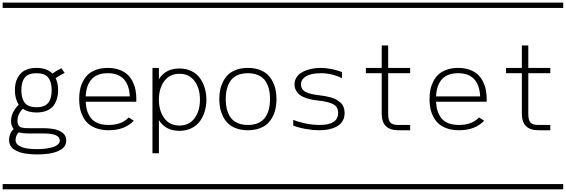

<svg xmlns="http://www.w3.org/2000/svg" viewBox="-20 -990 4282 1453"><path d="M112.3 -73.7Q112.3 -58.1 117.2 -47.6Q122.1 -37.1 128.4 -31.7Q134.8 -26.4 148.7 -23.7Q162.6 -21 172.1 -20.5Q181.6 -20 201.7 -20H309.6Q326.7 -20 342.8 -18.8Q358.9 -17.6 379.6 -14.6Q400.4 -11.7 417.5 -4.9Q434.6 2 449.5 11.7Q464.4 21.5 472.9 37.4Q481.4 53.2 481.4 73.2Q481.4 95.7 470.5 113.8Q459.5 131.8 440.2 142.8Q420.9 153.8 398.9 161.4Q377 168.9 350.1 172.6Q323.2 176.3 302.7 177.5Q282.2 178.7 260.7 178.7Q238.8 178.7 218.3 177.2Q197.8 175.8 172.1 172.1Q146.5 168.5 125.7 160.6Q105 152.8 86.9 141.4Q68.8 129.9 58.8 111.6Q48.8 93.3 48.8 70.3Q48.8 18.6 84 -13.7Q63.5 -36.1 63.5 -73.7Q63.5 -139.6 122.1 -198.2Q92.8 -240.7 92.8 -307.1Q92.8 -333 97.2 -356Q101.6 -378.9 113.3 -401.4Q125 -423.8 142.8 -439.9Q160.6 -456.1 189.7 -466.1Q218.8 -476.1 256.3 -476.1Q334 -476.1 376.5 -433.6Q411.1 -457.5 444.8 -473.6L469.2 -438.5Q433.1 -421.4 400.9 -398.4Q419.9 -359.9 419.9 -307.1Q419.9 -274.4 412.1 -246.3Q404.3 -218.3 387 -193.1Q369.6 -168 336.2 -153.3Q302.7 -138.7 256.3 -138.7Q192.4 -138.7 152.8 -167Q130.4 -143.6 121.3 -121.8Q112.3 -100.1 112.3 -73.7ZM141.6 -307.1Q141.6 -245.6 167.5 -212.2Q193.4 -178.7 256.3 -178.7Q319.3 -178.7 345.2 -212.2Q371.1 -245.6 371.1 -307.1Q371.1 -369.1 345.2 -402.6Q319.3 -436 256.3 -436Q193.4 -436 167.5 -402.6Q141.6 -369.1 141.6 -307.1ZM123 11.2Q112.8 19 105.2 35.2Q97.7 51.3 97.7 70.3Q97.7 95.2 121.6 111.1Q145.5 127 180.2 132.8Q214.8 138.7 260.7 138.7Q293.9 138.7 323.5 135Q353 131.3 377.9 124Q402.8 116.7 417.7 103.5Q432.6 90.3 432.6 73.2Q432.6 20 309.6 20H201.7Q148.9 20 123 11.2ZM0 402.8H530.3V442.9H0ZM0 -970.2H530.3V-930.2H0Z M628.4 -260.3H962.4Q953.1 -436 795.4 -436Q637.7 -436 628.4 -260.3ZM628.4 -220.2Q630.4 -180.7 640.1 -150.1Q649.9 -119.6 669.4 -95Q689 -70.3 722.4 -57.4Q755.9 -44.4 802.2 -44.4Q900.4 -44.4 953.6 -101.1L992.7 -76.7Q925.3 -4.4 802.2 -4.4Q751.5 -4.4 711.7 -18.3Q671.9 -32.2 647.5 -54.4Q623 -76.7 607.2 -108.2Q591.3 -139.6 585.2 -171.9Q579.1 -204.1 579.1 -240.2Q579.1 -276.4 585.2 -308.6Q591.3 -340.8 606.7 -372.1Q622.1 -403.3 646 -425.8Q669.9 -448.2 708.3 -462.2Q746.6 -476.1 795.4 -476.1Q844.2 -476.1 882.6 -462.2Q920.9 -448.2 944.8 -425.8Q968.8 -403.3 984.1 -372.1Q999.5 -340.8 1005.6 -308.6Q1011.7 -276.4 1011.7 -240.2V-220.2ZM530.3 402.8H1060.5V442.9H530.3ZM530.3 -970.2H1060.5V-930.2H530.3Z M1133.8 -476.1H1182.6V-391.1Q1233.4 -471.7 1337.9 -471.7Q1390.1 -471.7 1430.7 -451.2Q1471.2 -430.7 1494.9 -396.2Q1518.6 -361.8 1530.3 -321Q1542 -280.3 1542 -235.8Q1542 -191.4 1530.3 -150.6Q1518.6 -109.9 1494.9 -75.4Q1471.2 -41 1430.7 -20.5Q1390.1 0 1337.9 0Q1233.4 0 1182.6 -80.6V169.9H1133.8ZM1223.4 -376.5Q1182.6 -321.3 1182.6 -235.8Q1182.6 -150.4 1223.4 -95.2Q1264.2 -40 1337.9 -40Q1411.6 -40 1452.4 -95.2Q1493.2 -150.4 1493.2 -235.8Q1493.2 -321.3 1452.4 -376.5Q1411.6 -431.6 1337.9 -431.6Q1264.2 -431.6 1223.4 -376.5ZM1060.5 402.8H1590.8V442.9H1060.5ZM1060.5 -970.2H1590.8V-930.2H1060.5Z M2065.9 -308.6Q2072.3 -276.4 2072.3 -240.2Q2072.3 -204.1 2065.9 -171.9Q2059.6 -139.6 2043.9 -108.4Q2028.3 -77.1 2004.4 -54.4Q1980.5 -31.7 1942.4 -18.1Q1904.3 -4.4 1856 -4.4Q1807.6 -4.4 1769.5 -18.1Q1731.4 -31.7 1707.5 -54.4Q1683.6 -77.1 1668 -108.4Q1652.3 -139.6 1646 -171.9Q1639.6 -204.1 1639.6 -240.2Q1639.6 -276.4 1646 -308.6Q1652.3 -340.8 1668 -372.1Q1683.6 -403.3 1707.5 -426Q1731.4 -448.7 1769.5 -462.4Q1807.6 -476.1 1856 -476.1Q1904.3 -476.1 1942.4 -462.4Q1980.5 -448.7 2004.4 -426Q2028.3 -403.3 2043.9 -372.1Q2059.6 -340.8 2065.9 -308.6ZM2014.6 -162.8Q2023.4 -197.3 2023.4 -240.2Q2023.4 -283.2 2014.6 -317.6Q2005.9 -352.1 1986.8 -379.2Q1967.8 -406.2 1934.6 -421.1Q1901.4 -436 1856 -436Q1810.5 -436 1777.3 -421.1Q1744.1 -406.2 1725.1 -379.2Q1706.1 -352.1 1697.3 -317.6Q1688.5 -283.2 1688.5 -240.2Q1688.5 -197.3 1697.3 -162.8Q1706.1 -128.4 1725.1 -101.3Q1744.1 -74.2 1777.3 -59.3Q1810.5 -44.4 1856 -44.4Q1901.4 -44.4 1934.6 -59.3Q1967.8 -74.2 1986.8 -101.3Q2005.9 -128.4 2014.6 -162.8ZM1590.8 402.8H2121.1V442.9H1590.8ZM1590.8 -970.2H2121.1V-930.2H1590.8Z M2567.9 -397.5Q2546.9 -411.1 2501.2 -423.6Q2455.6 -436 2409.2 -436Q2367.2 -436 2334.2 -427.7Q2301.3 -419.4 2279.5 -399.9Q2257.8 -380.4 2257.8 -351.6Q2257.8 -313.5 2290.5 -295.4Q2323.2 -277.3 2396.5 -269Q2420.9 -266.1 2441.2 -262.5Q2461.4 -258.8 2484.6 -252.4Q2507.8 -246.1 2525.1 -236.1Q2542.5 -226.1 2557.4 -212.6Q2572.3 -199.2 2580.1 -179.4Q2587.9 -159.7 2587.9 -135.7Q2587.9 -100.1 2572.3 -74Q2556.6 -47.9 2529.1 -33Q2501.5 -18.1 2469 -11.2Q2436.5 -4.4 2398.4 -4.4Q2348.1 -4.4 2292 -14.4Q2235.8 -24.4 2199.2 -40V-83.5Q2231.9 -68.4 2288.1 -56.4Q2344.2 -44.4 2398.4 -44.4Q2539.1 -44.4 2539.1 -135.7Q2539.1 -180.7 2503.2 -200.4Q2467.3 -220.2 2389.6 -229Q2361.3 -231.9 2338.4 -236.6Q2315.4 -241.2 2290.3 -250.2Q2265.1 -259.3 2248.3 -272Q2231.4 -284.7 2220.2 -305.2Q2209 -325.7 2209 -351.6Q2209 -378.4 2221.4 -400.1Q2233.9 -421.9 2253.9 -435.8Q2273.9 -449.7 2300.8 -459Q2327.6 -468.3 2354.5 -472.2Q2381.3 -476.1 2409.2 -476.1Q2446.8 -476.1 2491 -467Q2535.2 -458 2567.9 -444.8ZM2121.1 402.8H2651.4V442.9H2121.1ZM2121.1 -970.2H2651.4V-930.2H2121.1Z M2868.7 -646H2917.5V-476.1H3084V-436H2917.5V-130.4Q2917.5 -80.1 2934.1 -62.3Q2950.7 -44.4 2993.7 -44.4H3084V-4.4H2993.7Q2868.7 -4.4 2868.7 -130.4V-436H2749V-476.1H2868.7ZM2651.4 402.8H3181.6V442.9H2651.4ZM2651.4 -970.2H3181.6V-930.2H2651.4Z M3279.8 -260.3H3613.8Q3604.5 -436 3446.8 -436Q3289.1 -436 3279.8 -260.3ZM3279.8 -220.2Q3281.7 -180.7 3291.5 -150.1Q3301.3 -119.6 3320.8 -95Q3340.3 -70.3 3373.8 -57.4Q3407.2 -44.4 3453.6 -44.4Q3551.8 -44.4 3605 -101.1L3644 -76.7Q3576.7 -4.4 3453.6 -4.4Q3402.8 -4.4 3363 -18.3Q3323.2 -32.2 3298.8 -54.4Q3274.4 -76.7 3258.5 -108.2Q3242.7 -139.6 3236.6 -171.9Q3230.5 -204.1 3230.5 -240.2Q3230.5 -276.4 3236.6 -308.6Q3242.7 -340.8 3258.1 -372.1Q3273.4 -403.3 3297.4 -425.8Q3321.3 -448.2 3359.6 -462.2Q3397.9 -476.1 3446.8 -476.1Q3495.6 -476.1 3533.9 -462.2Q3572.3 -448.2 3596.2 -425.8Q3620.1 -403.3 3635.5 -372.1Q3650.9 -340.8 3657 -308.6Q3663.1 -276.4 3663.1 -240.2V-220.2ZM3181.6 402.8H3711.9V442.9H3181.6ZM3181.6 -970.2H3711.9V-930.2H3181.6Z M3929.2 -646H3978V-476.1H4144.5V-436H3978V-130.4Q3978 -80.1 3994.6 -62.3Q4011.2 -44.4 4054.2 -44.4H4144.5V-4.4H4054.2Q3929.2 -4.4 3929.2 -130.4V-436H3809.6V-476.1H3929.2ZM3711.9 402.8H4242.2V442.9H3711.9ZM3711.9 -970.2H4242.2V-930.2H3711.9Z"/></svg>

Font: AzarMehrMSRS1
Style: Regular
Weight: 1
Designer: Amin Abedi
Version: Version 1.00